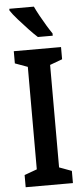

<svg xmlns="http://www.w3.org/2000/svg" viewBox="-62 -970 434 1004"><g transform="rotate(-5 155.0 -468.5)"><path d="M279 0H31V-64L97 -88V-626L31 -650V-714H279V-650L214 -626V-88L279 -64ZM156 -937Q166 -915 181.5 -887Q197 -859 213 -832.5Q229 -806 241 -789V-777H163Q145 -793 118 -821.5Q91 -850 65.5 -879Q40 -908 27 -928V-937Z"/></g></svg>

Font: Noto Sans Devanagari UI ExtraCondensed SemiBold
Style: Regular
Weight: 600
Width: 2
Designer: Jelle Bosma - Monotype Design Team
Foundry: Monotype Imaging Inc.
Version: Version 2.004; ttfautohint (v1.8.4.7-5d5b)